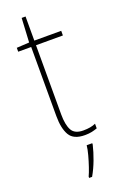

<svg xmlns="http://www.w3.org/2000/svg" viewBox="-168 -705 614 973"><g transform="rotate(-20 139.5 -218.5)"><path d="M188 -15Q209 -15 225.5 -18Q242 -21 255 -27V-2Q241 3 225.5 6.5Q210 10 188 10Q127 10 105.5 -27Q84 -64 84 -130V-503H14V-524L82 -528L89 -658H110V-528H255V-503H110V-130Q110 -74 126 -44.5Q142 -15 188 -15ZM208 68Q199 106 184 146Q169 186 149 221H133V214Q141 197 150.5 169Q160 141 168 111.5Q176 82 178 61H208Z"/></g></svg>

Font: Noto Sans Lao Looped SemiCondensed Thin
Style: Regular
Weight: 100
Width: 4
Designer: Mark Frömberg, Ben Mitchell
Foundry: The Fontpad Ltd
Version: Version 1.002; ttfautohint (v1.8.4.7-5d5b)